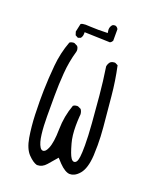

<svg xmlns="http://www.w3.org/2000/svg" viewBox="-148 -888 795 976"><g transform="rotate(20 250.0 -400.0)"><path d="M308.1 -711.4Q316.4 -715.8 320.8 -724.6V-787.1Q316.4 -796.4 307.1 -800.3Q305.2 -800.8 302.2 -800.8Q294.4 -800.8 289.1 -796.9Q278.8 -785.2 278.8 -769.5Q278.8 -765.6 279.8 -761.2L281.2 -752Q254.4 -751 231 -751Q207.5 -751 188.7 -752.2Q169.9 -753.4 161.6 -753.4Q153.3 -753.4 146.5 -752Q136.7 -750 135.3 -746.6Q131.3 -731 126 -703.6L131.8 -685.5L147 -677.2L161.1 -682.6Q169.4 -693.4 169.4 -707V-715.8ZM75.2 -366.7Q74.7 -341.8 74.7 -309.1Q74.7 -276.4 76.2 -236.3Q78.6 -171.9 88.1 -115.2Q97.7 -58.6 124 -31.2Q150.4 -3.9 171.4 1.5Q172.9 1.5 174.3 1.5Q200.7 1.5 221.2 -22L263.7 -71.3Q278.3 -54.7 286.1 -46.9Q302.7 -29.8 316.9 -21.5Q332.5 -12.2 344.2 -12.2Q356 -12.2 366.7 -17.1Q381.3 -23.4 396 -40.5Q422.4 -71.8 426.8 -142.6Q428.2 -169.9 428.2 -198.2Q428.2 -245.1 423.8 -293.9L408.7 -456.1Q401.4 -536.6 384.3 -615.2L369.6 -622.6Q367.7 -623 363.8 -623Q359.9 -623 354 -621.3Q348.1 -619.6 342.8 -615.2Q333.5 -604 331.5 -589.8Q343.3 -513.2 350.1 -438Q356.9 -362.8 362.3 -293.7Q367.7 -224.6 367.7 -175.8Q367.7 -133.8 365 -114.5Q362.3 -95.2 358.4 -88.4Q352.5 -78.1 343.8 -78.1Q334.5 -78.1 326.7 -90.3Q315.4 -106.9 300.3 -161.6Q289.6 -199.7 289.6 -253.4Q289.6 -277.3 291.5 -304.7Q292.5 -309.6 292.5 -314Q292.5 -329.6 283.7 -342.3L267.1 -350.1Q265.1 -350.6 261.5 -350.6Q257.8 -350.6 252.2 -349.1Q246.6 -347.7 241.2 -343.8Q217.3 -279.3 216.3 -207.5Q215.3 -135.7 200.7 -102.1Q194.8 -88.9 189.5 -83.5Q182.6 -77.1 176.3 -77.1Q166.5 -77.1 159.7 -88.4Q146.5 -109.4 141.4 -152.6Q136.2 -195.8 136.2 -249.5V-360.8Q136.2 -419.4 141.1 -482.9Q146 -547.4 163.6 -607.4Q164.6 -611.8 164.6 -614.5Q164.6 -617.2 164.3 -620.8Q164.1 -624.5 162.1 -629.2Q160.2 -633.8 156.7 -637.7L140.1 -646Q138.2 -646.5 134.5 -646.5Q130.9 -646.5 125.2 -645Q119.6 -643.6 114.3 -639.6Q89.8 -574.2 83.3 -503.2Q76.7 -432.1 75.2 -366.7Z"/></g></svg>

Font: NaikaiFont
Style: Light
Weight: 300
Version: Version 1.89